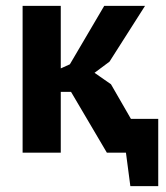

<svg xmlns="http://www.w3.org/2000/svg" viewBox="-20 -520 567 654"><path d="M222 -207H187V0H57V-500H187V-287L218 -301L335 -500H474L353 -310L302 -272L358 -233L426 -115H519V114H424L409 0H344Z"/></svg>

Font: PT Sans
Style: Bold
Weight: 700
Version: Version 2.003W OFL; ttfautohint (v1.6)